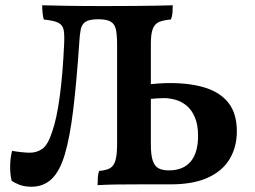

<svg xmlns="http://www.w3.org/2000/svg" viewBox="-20 -699 965 728"><path d="M99 9Q73 9 53.5 1.5Q34 -6 24 -14Q18 -38 18.5 -70Q19 -102 26 -127Q43 -124 61.5 -122Q80 -120 93 -120Q120 -120 141 -135Q162 -150 178 -200Q195 -248 206.5 -333Q218 -418 223 -529Q225 -566 221.5 -585Q218 -604 201.5 -612.5Q185 -621 146 -625Q143 -635 141.5 -649.5Q140 -664 140 -679Q173 -678 232.5 -677Q292 -676 377 -676Q441 -676 489.5 -676.5Q538 -677 574 -677.5Q610 -678 635 -679Q635 -664 634 -650.5Q633 -637 628 -625Q601 -623 584 -616Q567 -609 559.5 -590Q552 -571 552 -534V-151Q552 -112 559 -90.5Q566 -69 581 -61Q596 -53 620 -53Q675 -53 703 -86.5Q731 -120 731 -184Q731 -226 719 -254Q707 -282 688 -298Q669 -314 646 -320.5Q623 -327 602 -327Q592 -327 575 -326Q558 -325 541 -323V-379Q561 -381 581.5 -382.5Q602 -384 626 -384Q703 -384 759.5 -366Q816 -348 847 -308Q878 -268 878 -201Q878 -142 851 -96.5Q824 -51 768.5 -25.5Q713 0 627 0Q558 0 509.5 0Q461 0 423.5 0.5Q386 1 350 3Q350 -14 351 -27.5Q352 -41 356 -51Q383 -53 397.5 -61.5Q412 -70 418 -91.5Q424 -113 424 -154V-530Q424 -566 419.5 -587Q415 -608 399.5 -617Q384 -626 353 -626Q319 -626 304.5 -616.5Q290 -607 286 -587Q282 -567 280 -530Q270 -384 257.5 -281.5Q245 -179 226 -114.5Q207 -50 176 -20.5Q145 9 99 9Z"/></svg>

Font: Vollkorn SemiBold
Style: Regular
Weight: 600
Designer: Friedrich Althausen
Foundry: Friedrich Althausen
Version: Version 5.000